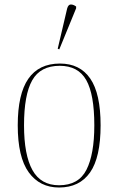

<svg xmlns="http://www.w3.org/2000/svg" viewBox="-20 -825 527 855"><path d="M243 10Q157 10 108 -57.5Q59 -125 59 -267Q59 -406 106 -474Q153 -542 247 -542Q336 -542 382 -475Q428 -408 428 -267Q428 -124 381 -57Q334 10 243 10ZM243 0Q330 0 365 -69Q400 -138 400 -267Q400 -405 364 -468.5Q328 -532 246 -532Q160 -532 123.5 -467.5Q87 -403 87 -267Q87 -135 124.5 -67.5Q162 0 243 0ZM244 -605 237 -608 279 -787Q284 -805 295.5 -805Q307 -805 319 -796V-788Z"/></svg>

Font: Noto Serif Display SemiCondensed Thin
Style: Regular
Weight: 100
Width: 4
Designer: Monotype Design Team
Foundry: Monotype Imaging Inc.
Version: Version 2.009